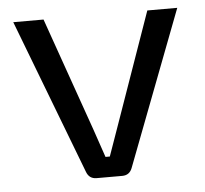

<svg xmlns="http://www.w3.org/2000/svg" viewBox="-42 -531 614 575"><g transform="rotate(-5 265.0 -243.5)"><path d="M511 -487 333 -21Q325 0 303 0H226Q204 0 196 -21L18 -487H109L229 -146Q239 -118 258 -61H271L301 -146L421 -487Z"/></g></svg>

Font: Exo 2.0
Style: Regular
Weight: 400
Designer: Natanael Gama
Version: Version 1.001;PS 001.001;hotconv 1.0.70;makeotf.lib2.5.58329